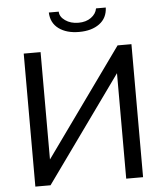

<svg xmlns="http://www.w3.org/2000/svg" viewBox="-60 -969 869 1021"><g transform="rotate(-5 374.5 -458.0)"><path d="M543 -916Q541 -860 499.5 -829.5Q458 -799 391 -799Q324 -799 282.5 -829.5Q241 -860 239 -916H292Q292 -889 321 -868.5Q350 -848 392 -848Q432 -848 459 -867.5Q486 -887 491 -916ZM177 -137 588 -710H662V0H572V-563L168 0H87V-710H177Z"/></g></svg>

Font: Boldmen Medium
Style: Regular
Weight: 400
Designer: Matt McInerney, Pablo Impallari, Rodrigo Fuenzalida
Foundry: LIVING CONCEPT
Version: Version 1.000